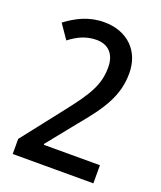

<svg xmlns="http://www.w3.org/2000/svg" viewBox="-135 -877 750 897"><g transform="rotate(20 240.0 -428.5)"><path d="M36 -66H437V-156H158V-161L273 -304C366 -415 419 -494 419 -606C419 -717 344 -791 228 -791C152 -791 93 -760 41 -721L90 -650C132 -683 174 -701 223 -701C282 -701 317 -663 317 -599C317 -513 284 -457 191 -339L36 -141Z"/></g></svg>

Font: Noto Sans Malayalam UI Condensed Medium
Style: Regular
Weight: 500
Width: 3
Designer: Jelle Bosma - Monotype Design Team
Foundry: Monotype Imaging Inc.
Version: Version 2.104